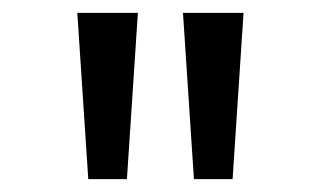

<svg xmlns="http://www.w3.org/2000/svg" viewBox="-20 -749 484 298"><path d="M117 -471 100 -729H194L177 -471ZM281 -471 264 -729H358L341 -471Z"/></svg>

Font: Noto Sans Bengali ExtraCondensed
Style: Regular
Weight: 400
Width: 2
Designer: Jelle Bosma - Monotype Design Team
Foundry: Monotype Imaging Inc.
Version: Version 2.003